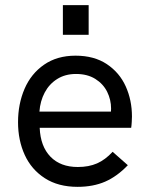

<svg xmlns="http://www.w3.org/2000/svg" viewBox="-20 -717 581 745"><path d="M50 -243Q50 -313.5 75.2 -372.2Q100.5 -431 151 -466Q201.5 -501 273 -501Q345.5 -501 394.8 -468Q444 -435 468 -381.5Q492 -328 492 -265Q492 -257.5 491.2 -244Q490.5 -230.5 489 -221H134Q137 -149 175.8 -109Q214.5 -69 282 -69Q324.5 -69 356.5 -83Q388.5 -97 417 -128L476 -76Q434.5 -32.5 388 -12.2Q341.5 8 281 8Q206 8 154 -25.5Q102 -59 76 -115.8Q50 -172.5 50 -243ZM410.5 -284 411 -296Q411 -330 395.8 -360.8Q380.5 -391.5 349.8 -410.8Q319 -430 275 -430Q233 -430 202 -410.5Q171 -391 153.5 -358Q136 -325 133 -284ZM224 -697H324V-582H224Z"/></svg>

Font: HK Grotesk
Style: Regular
Weight: 400
Designer: Alfredo Marco Pradil
Foundry: Hanken Design Co.
Version: Version 3.001